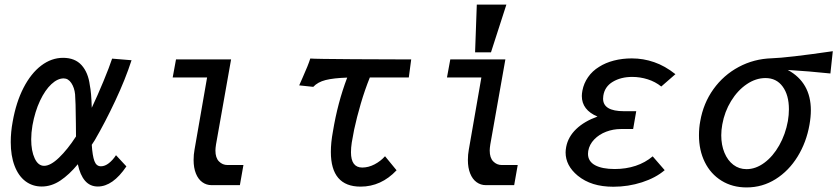

<svg xmlns="http://www.w3.org/2000/svg" viewBox="-20 -810 3664 840"><path d="M27 -188.5Q27 -232.5 35.5 -278Q50.5 -363 83 -426Q115.5 -489 160.2 -523Q205 -557 256 -557Q308 -557 337 -524.8Q366 -492.5 373 -437Q379.5 -406.5 381.5 -338.5Q407 -392.5 432.8 -454.8Q458.5 -517 470.5 -553.5L555.5 -546.5Q528.5 -463 484.2 -368.8Q440 -274.5 394.5 -196.5L381.5 -176.5Q384.5 -128.5 393 -105.5Q401.5 -82.5 421.5 -82.5Q439 -82.5 456.2 -96Q473.5 -109.5 487.5 -131L533 -82Q473.5 6 408 6Q374 6 352.2 -19Q330.5 -44 320.5 -91.5Q283 -46 244 -20Q205 6 162.5 6Q122 6 91.2 -17.2Q60.5 -40.5 43.8 -84.5Q27 -128.5 27 -188.5ZM116.5 -200.5Q116.5 -149.5 131.8 -117Q147 -84.5 173 -84.5Q201 -84.5 238.2 -120.2Q275.5 -156 312.5 -213Q312 -231 312 -269.5Q311 -372 308.5 -397.5Q305.5 -426.5 292 -446.8Q278.5 -467 258.5 -467Q232 -467 204.8 -441.8Q177.5 -416.5 155.2 -369.5Q133 -322.5 122 -261.5Q116.5 -228.5 116.5 -200.5Z M827 -110Q827 -133.5 831 -155L886 -471H735.5L750 -550H991L925 -177.5Q922.5 -161.5 922.5 -151.5Q922.5 -119.5 938 -103.8Q953.5 -88 975.5 -88H1045L1029.5 0H905.5Q883 0 865 -13Q847 -26 837 -51Q827 -76 827 -110Z M1304 -470.5Q1328.5 -525 1337.5 -554Q1359.5 -552 1526 -551Q1692.5 -550 1779 -550L1768.5 -471H1598Q1576 -416.5 1558.5 -356.8Q1541 -297 1529.5 -243.5Q1522.5 -209 1519 -186.5Q1515.5 -164 1515.5 -144Q1515.5 -77 1565 -77Q1592 -77 1618.8 -91Q1645.5 -105 1664.5 -126.5L1715 -65Q1647.5 6.5 1557.5 6.5Q1427.5 6.5 1427.5 -145.5Q1427.5 -186.5 1436.5 -234.5Q1457 -360 1499 -470.5Q1439 -468.5 1404.5 -459.8Q1370 -451 1350.5 -430L1289 -436.5Z M2027 -110Q2027 -133.5 2031 -155L2086 -471H1935.5L1950 -550H2191L2125 -177.5Q2122.5 -161.5 2122.5 -151.5Q2122.5 -119.5 2138 -103.8Q2153.5 -88 2175.5 -88H2245L2229.5 0H2105.5Q2083 0 2065 -13Q2047 -26 2037 -51Q2027 -76 2027 -110ZM2195.5 -790 2128 -581H2058.5L2066 -790Z M2507.5 -41.5Q2454.5 -85.5 2454.5 -143Q2454.5 -153.5 2457 -167Q2465.5 -211.5 2501 -245.5Q2536.5 -279.5 2594 -300Q2525.5 -329 2525.5 -390Q2525.5 -400 2528 -413.5Q2534 -445.5 2552.8 -472.5Q2571.5 -499.5 2601 -517.5Q2629 -535.5 2665.8 -545Q2702.5 -554.5 2744 -554.5Q2795 -554.5 2842 -538Q2889 -522 2935 -485.5L2873 -431.5Q2847 -452.5 2813.8 -463Q2780.5 -473.5 2746 -473.5Q2696.5 -473.5 2661 -452.2Q2625.5 -431 2619.5 -391Q2618.5 -382 2618.5 -378.5Q2618.5 -323.5 2709.5 -323.5H2763.5L2750 -245.5H2696Q2663 -245.5 2632 -233.8Q2601 -222 2579.8 -200Q2558.5 -178 2553.5 -149.5Q2552.5 -140.5 2552.5 -137Q2552.5 -104 2583.5 -87.2Q2614.5 -70.5 2669.5 -70.5Q2718.5 -70.5 2760.8 -84.5Q2803 -98.5 2835.5 -126L2888 -65.5Q2849 -32 2788.8 -12.5Q2728.5 7 2663.5 7Q2614.5 7 2576 -5Q2537.5 -17 2507.5 -41.5Z M3038 -218Q3038 -250.5 3043.5 -279.5Q3057 -358 3101.2 -419.8Q3145.5 -481.5 3211.8 -517Q3278 -552.5 3356 -555Q3423 -557 3623.5 -586L3613 -488.5Q3518 -498.5 3426.5 -504Q3527.5 -449 3527.5 -327.5Q3527.5 -298.5 3521.5 -264.5Q3508 -187.5 3469.5 -125Q3431 -62.5 3373.2 -26.2Q3315.5 10 3246.5 10Q3184 10 3136.5 -19.5Q3089 -49 3063.5 -100.8Q3038 -152.5 3038 -218ZM3427 -280.5Q3431.5 -307.5 3431.5 -332Q3431.5 -394 3404.2 -431.2Q3377 -468.5 3329 -468.5Q3286.5 -468.5 3246.8 -441.5Q3207 -414.5 3178.5 -368Q3150 -321.5 3140 -265.5Q3135.5 -241 3135.5 -218Q3135.5 -175.5 3149.5 -141.8Q3163.5 -108 3188.5 -89Q3213.5 -70 3246 -70Q3286.5 -70 3324.2 -98Q3362 -126 3389.2 -174.2Q3416.5 -222.5 3427 -280.5Z"/></svg>

Font: JuliaMono Medium
Style: Italic
Weight: 500
Italic angle: -9°
Monospace: yes
Designer: cormullion
Foundry: corm
Version: Version 0.054; ttfautohint (v1.8.4)